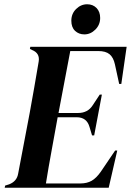

<svg xmlns="http://www.w3.org/2000/svg" viewBox="-20 -879 613 899"><path d="M2 0 4 -10 23 -16Q59 -30 65 -66L119 -350Q129 -403 140 -467.5Q151 -532 161 -590Q168 -630 130 -645L120 -650L122 -660H573L548 -486H538L518 -578Q511 -610 493 -625Q475 -640 440 -640H309L254 -350H346Q391 -350 414 -386L447 -436H457L421 -245H411L399 -285Q386 -330 339 -330H250Q237 -257 222 -176Q207 -95 195 -20H356Q387 -20 409 -32.5Q431 -45 452 -75L519 -174H529L489 0ZM375 -718Q349 -718 331.5 -734.5Q314 -751 314 -782Q314 -815 336.5 -837Q359 -859 388 -859Q415 -859 432 -841.5Q449 -824 449 -795Q449 -763 426.5 -740.5Q404 -718 375 -718Z"/></svg>

Font: DM Serif Display
Style: Italic
Weight: 400
Italic angle: -12°
Designer: Colophon Foundry, Frank Grießhammer
Foundry: Colophon Foundry
Version: Version 5.100; ttfautohint (v1.8.2)